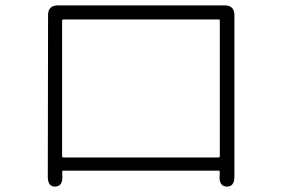

<svg xmlns="http://www.w3.org/2000/svg" viewBox="-20 -691 1040 711"><path d="M184 0Q157 0 157 -36L158 -635Q158 -671 194 -671H812Q848 -671 848 -635V-36Q848 0 820 0Q792 -1 793 -37L794 -54Q794 -59 789 -59H215Q210 -59 210 -54L211 -37Q212 -1 184 0ZM210 -113Q210 -108 215 -108H789Q794 -108 794 -113V-614Q794 -619 789 -619H215Q210 -619 210 -614Z"/></svg>

Font: Resource Han Rounded CN Light
Style: Regular
Weight: 300
Designer: Cyano Hao (round all glyphs); Ryoko NISHIZUKA 西塚涼子 (kana, bopomofo & ideographs); Paul D. Hunt (Latin, Greek & Cyrillic)
Foundry: Cyano Hao
Version: 0.990